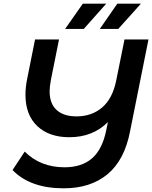

<svg xmlns="http://www.w3.org/2000/svg" viewBox="-20 -914 826 1041"><path d="M785 -700 685 -201Q655 -46 563 30.5Q471 107 325 107Q144 107 48 8L114 -92Q199 -7 330 -7Q423 -7 479 -55.5Q535 -104 556 -208L565 -252Q483 -170 356 -170Q246 -170 182 -230.5Q118 -291 118 -401Q118 -440 127 -485L170 -700H300L256 -481Q249 -443 249 -420Q249 -352 287 -317.5Q325 -283 395 -283Q477 -283 533.5 -331Q590 -379 610 -477L655 -700ZM429 -894H556L434 -757H333ZM616 -894H744L621 -757H521Z"/></svg>

Font: Montserrat Alternates SemiBold
Style: Italic
Weight: 600
Italic angle: -11.3°
Designer: Julieta Ulanovsky
Foundry: Julieta Ulanovsky
Version: Version 7.200